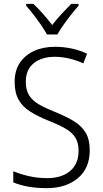

<svg xmlns="http://www.w3.org/2000/svg" viewBox="-20 -967 533 997"><path d="M446 -187Q446 -93 384 -41.5Q322 10 223 10Q169 10 125.5 2Q82 -6 49 -20V-78Q84 -63 129.5 -52.5Q175 -42 225 -42Q300 -42 344 -79Q388 -116 388 -184Q388 -225 371.5 -252Q355 -279 319.5 -299.5Q284 -320 228 -342Q176 -363 137 -387.5Q98 -412 77 -448.5Q56 -485 56 -542Q56 -600 83 -640.5Q110 -681 157 -702.5Q204 -724 265 -724Q312 -724 354.5 -714.5Q397 -705 432 -688L413 -638Q375 -655 337.5 -663.5Q300 -672 264 -672Q196 -672 155 -638.5Q114 -605 114 -543Q114 -499 131.5 -471.5Q149 -444 183 -424.5Q217 -405 265 -386Q322 -363 362.5 -338.5Q403 -314 424.5 -278.5Q446 -243 446 -187ZM224 -788Q212 -810 193 -837.5Q174 -865 153.5 -891.5Q133 -918 116 -937V-947H153Q177 -925 203 -895.5Q229 -866 251 -837Q274 -867 299 -894Q324 -921 350 -947H388V-937Q370 -917 349 -890.5Q328 -864 309 -837Q290 -810 278 -788Z"/></svg>

Font: Noto Sans Myanmar SemiCondensed Light
Style: Regular
Weight: 300
Width: 4
Designer: Monotype Design Team
Foundry: Monotype Imaging Inc.
Version: Version 2.107; ttfautohint (v1.8.4.7-5d5b)